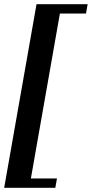

<svg xmlns="http://www.w3.org/2000/svg" viewBox="-37 -700 440 920"><path d="M-17 200 138 -680H383L375 -635H250L111 155H236L228 200Z"/></svg>

Font: Philosopher
Style: Bold Italic
Weight: 700
Italic angle: -10°
Designer: Jovanny Lemonad
Foundry: Jovanny Lemonad
Version: Version 2.000